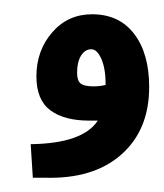

<svg xmlns="http://www.w3.org/2000/svg" viewBox="-20 -248 230 269"><path d="M26 1 23 -46Q96 -47 117 -79Q111 -79 105 -79Q70 -79 50.5 -93.5Q31 -108 31 -141Q31 -177 53 -202.5Q75 -228 109 -228Q147 -228 168 -200.5Q189 -173 189 -126Q189 -66 150 -31.5Q111 3 43 1ZM88 -146Q88 -135 93 -131Q98 -127 111 -127Q120 -127 128 -129Q128 -152 122 -165.5Q116 -179 108 -179Q99 -179 93.5 -170Q88 -161 88 -146Z"/></svg>

Font: Noto Sans Arabic Med
Style: Regular
Weight: 500
Designer: Monotype Design Team, Nadine Chahine, Nizar Qandah and Khaled Hosny
Foundry: Monotype Imaging Inc.
Version: Version 2.012; ttfautohint (v1.8.4.7-5d5b)